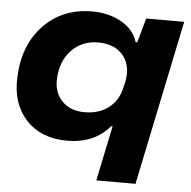

<svg xmlns="http://www.w3.org/2000/svg" viewBox="-51 -597 810 815"><g transform="rotate(5 353.5 -189.5)"><path d="M389 167 438 -68H432Q367 10 250 10Q140 10 76 -58.5Q12 -127 17 -240Q22 -378 103 -462Q184 -546 310 -546Q381 -546 435 -515Q489 -484 504 -432H511L540 -536H702L556 167ZM313 -117Q377 -117 418 -150Q459 -183 470 -239L475 -259Q489 -328 454 -372Q419 -416 349 -417Q279 -418 233.5 -371Q188 -324 185 -247Q183 -188 218.5 -152.5Q254 -117 313 -117Z"/></g></svg>

Font: Mona Sans Expanded
Style: Bold Italic
Weight: 700
Width: 7
Italic angle: -11.7°
Designer: Deni Anggara
Foundry: GitHub
Version: Version 1.001;gftools[0.9.33]